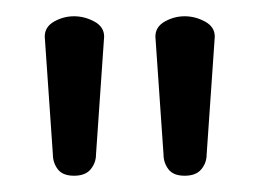

<svg xmlns="http://www.w3.org/2000/svg" viewBox="-20 -788 319 236"><path d="M207 -572Q193 -572 187 -580Q181 -588 181 -598L171 -743Q171 -755 182.5 -761.5Q194 -768 207 -768Q220 -768 232 -761.5Q244 -755 244 -743L234 -598Q234 -588 227.5 -580Q221 -572 207 -572ZM71 -572Q57 -572 51 -580Q45 -588 45 -598L35 -743Q35 -755 46.5 -761.5Q58 -768 71 -768Q84 -768 96 -761.5Q108 -755 108 -743L98 -598Q98 -588 91.5 -580Q85 -572 71 -572Z"/></svg>

Font: Dosis Medium
Style: Regular
Weight: 500
Designer: EdgarTolentino, PabloImpallari, IginoMarini
Foundry: EdgarTolentino, PabloImpallari, IginoMarini
Version: Version 3.001; ttfautohint (v1.8.2)